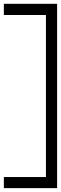

<svg xmlns="http://www.w3.org/2000/svg" viewBox="-21 -826 317 998"><path d="M-1 123V151.9H247.1H275.9V123V-776.9V-806.2H247.1H-1V-776.9V-748H217.8V94.2H-1Z"/></svg>

Font: KJV1611
Style: Regular
Weight: 400
Version: Version 3.6.1